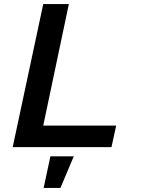

<svg xmlns="http://www.w3.org/2000/svg" viewBox="-20 -718 690 937"><path d="M191 -698H316L191 -105H547L524 0H42ZM226 45H340L275 199H193Z"/></svg>

Font: Azeret Mono Medium
Style: Italic
Weight: 500
Italic angle: -12°
Designer: Martin Vácha
Foundry: Displaay
Version: Version 1.000; Glyphs 3.0.3, build 3074